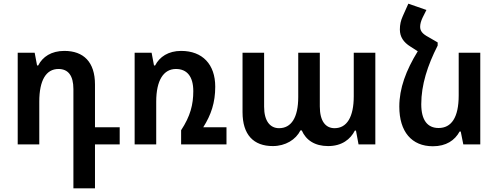

<svg xmlns="http://www.w3.org/2000/svg" viewBox="-20 -783 2700 1041"><path d="M378 238H495V0H629V-93H495V-325C495 -447 433 -507 329 -507C258 -507 211 -475 187 -428H181L168 -497H76V0H193V-232C193 -348 230 -409 297 -409C349 -409 378 -374 378 -300Z M1082 -93C1125 -161 1147 -227 1147 -313C1147 -434 1078 -507 962 -507C893 -507 845 -475 821 -428H815L802 -497H710V0H827V-232C827 -348 867 -409 934 -409C994 -409 1028 -368 1028 -289C1028 -216 1012 -153 962 -77V0H1208V-93Z M1459 9C1528 9 1584 -26 1609 -76H1616C1639 -23 1687 9 1759 9C1834 9 1880 -28 1904 -75H1910L1924 0H2015V-497H1898V-261C1898 -149 1861 -88 1794 -88C1746 -88 1714 -125 1714 -206V-497H1597V-257C1597 -145 1559 -88 1493 -88C1445 -88 1412 -126 1412 -204V-497H1295V-175C1295 -52 1355 9 1459 9Z M2353 -553 2303 -582C2269 -600 2258 -616 2258 -638C2258 -653 2263 -670 2271 -687L2292 -729L2194 -763L2164 -696C2153 -672 2148 -649 2148 -623C2148 -584 2167 -554 2206 -530L2245 -505C2181 -401 2145 -304 2145 -205C2145 -69 2212 10 2327 10C2399 10 2446 -22 2472 -70H2478L2492 0H2584V-497H2467V-266C2467 -145 2427 -89 2358 -89C2298 -89 2264 -131 2264 -218C2264 -323 2298 -428 2353 -536Z"/></svg>

Font: Noto Sans Armenian SemiCondensed SemiBold
Style: Regular
Weight: 600
Width: 4
Designer: Monotype Design Team
Foundry: Monotype Imaging Inc.
Version: Version 2.008